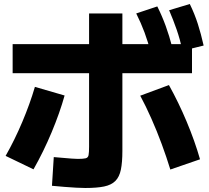

<svg xmlns="http://www.w3.org/2000/svg" viewBox="-20 -875 1040 957"><path d="M405 62Q387 62 359.5 60.5Q332 59 301 56.5Q270 54 239 51L248 -92Q273 -90 295.5 -88Q318 -86 337 -84.5Q356 -83 368 -83Q395 -83 407 -86Q419 -89 421.5 -102Q424 -115 424 -144V-808H590V-123Q590 -66 582.5 -29.5Q575 7 555 27Q535 47 499 54.5Q463 62 405 62ZM8 -98Q53 -177 91 -267Q129 -357 154 -442L302 -399Q278 -313 237.5 -216Q197 -119 147 -31ZM829 -30Q810 -92 786 -157Q762 -222 734.5 -284Q707 -346 679 -398L822 -451Q870 -365 910.5 -268.5Q951 -172 977 -81ZM43 -510V-655H937V-510ZM733 -608Q718 -666 700.5 -713Q683 -760 659 -808L764 -843Q788 -795 806 -745.5Q824 -696 839 -638ZM890 -622Q877 -680 860.5 -727.5Q844 -775 823 -824L926 -855Q950 -806 966 -756Q982 -706 995 -648Z"/></svg>

Font: M PLUS 1 ExtraBold
Style: Regular
Weight: 800
Designer: Coji Morishita
Foundry: UNDERFOREST DESIGN
Version: Version 1.001